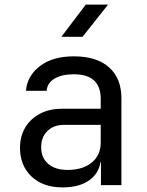

<svg xmlns="http://www.w3.org/2000/svg" viewBox="-20 -805 640 835"><path d="M252 10Q167 10 117 -37.5Q67 -85 67 -162Q67 -213 90 -251Q113 -289 154 -310.5Q195 -332 248 -332H418V-375Q418 -482 301 -482Q249 -482 217 -463Q185 -444 183 -410H93Q98 -475 153.5 -517.5Q209 -560 301 -560Q401 -560 454.5 -512Q508 -464 508 -378V0H419V-100H417Q409 -49 366 -19.5Q323 10 252 10ZM274 -66Q340 -66 379 -98Q418 -130 418 -185V-262H258Q214 -262 186.5 -235.5Q159 -209 159 -165Q159 -119 189.5 -92.5Q220 -66 274 -66ZM247 -645 353 -785H450L339 -645Z"/></svg>

Font: JetBrainsMonoNL NF
Style: Regular
Weight: 400
Designer: Philipp Nurullin, Konstantin Bulenkov
Foundry: JetBrains
Version: Version 2.304; ttfautohint (v1.8.4.7-5d5b);Nerd Fonts 3.2.1